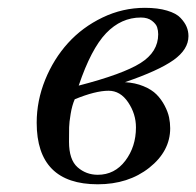

<svg xmlns="http://www.w3.org/2000/svg" viewBox="-20 -461 504 493"><path d="M329.1 -133.8Q329.1 -168.5 309.1 -198.2Q289.1 -228 258.8 -228Q225.1 -228 171.9 -206.1Q165 -190.4 161.4 -168.5Q157.7 -146.5 157.5 -134Q157.2 -121.6 157.2 -97.2Q157.2 -50.8 179.2 -31.5Q201.2 -12.2 231 -12.2Q274.4 -12.2 301.8 -48.3Q329.1 -84.5 329.1 -133.8ZM386.2 -373Q386.2 -382.3 383.5 -390.9Q380.9 -399.4 370.1 -407.7Q359.4 -416 341.8 -416Q291 -416 252.4 -375.7Q213.9 -335.4 182.1 -241.2Q295.4 -270.5 340.8 -299.1Q386.2 -327.6 386.2 -373ZM352.1 -440.9Q385.3 -440.9 408.9 -433.8Q432.6 -426.8 443.6 -415Q454.6 -403.3 459.2 -392.1Q463.9 -380.9 463.9 -368.2Q463.9 -334 425.3 -306.6Q386.7 -279.3 300.8 -250Q327.1 -248.5 348.4 -239.7Q369.6 -231 382.1 -218.3Q394.5 -205.6 402.8 -189.7Q411.1 -173.8 414.1 -159.7Q417 -145.5 417 -131.8Q417 -72.8 363.3 -30.3Q309.6 12.2 231 12.2Q74.2 12.2 74.2 -146Q74.2 -202.1 95.9 -255.9Q117.7 -309.6 154.5 -350.3Q191.4 -391.1 243.2 -416Q294.9 -440.9 352.1 -440.9Z"/></svg>

Font: Common Serif News
Style: Italic
Weight: 450
Italic angle: -12°
Designer: Philipp H. Poll, Khaled Hosny
Foundry: Stefan Peev, Context Ltd.
Version: Version 1.026